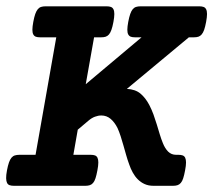

<svg xmlns="http://www.w3.org/2000/svg" viewBox="-24 -600 689 620"><path d="M157.7 -479.5H105.5Q97.2 -479.5 91.8 -481.4Q86.4 -483.4 83.5 -488.8Q80.6 -494.1 80.6 -503.9Q80.6 -513.7 83.5 -529.3Q86.4 -544.9 89.8 -554.7Q93.3 -564.5 97.9 -570.1Q102.5 -575.7 108.6 -577.6Q114.7 -579.6 123 -579.6H320.3Q328.6 -579.6 334 -577.6Q339.4 -575.7 342.3 -570.1Q345.2 -564.5 345.2 -554.7Q345.2 -544.9 342.3 -529.3Q339.4 -513.7 335.9 -503.9Q332.5 -494.1 327.9 -488.8Q323.2 -483.4 317.1 -481.4Q311 -479.5 302.7 -479.5H279.8L252.9 -328.1L433.1 -479.5H412.1Q403.8 -479.5 398.4 -481.4Q393.1 -483.4 390.1 -488.8Q387.2 -494.1 387.2 -503.9Q387.2 -513.7 390.1 -529.3Q393.1 -544.9 396.5 -554.7Q399.9 -564.5 404.5 -570.1Q409.2 -575.7 415.3 -577.6Q421.4 -579.6 429.7 -579.6H619.6Q627.9 -579.6 633.3 -577.6Q638.7 -575.7 641.6 -570.1Q644.5 -564.5 644.5 -554.7Q644.5 -544.9 641.6 -529.3Q638.7 -513.7 635.3 -503.9Q631.8 -494.1 627.2 -488.8Q622.6 -483.4 616.5 -481.4Q610.4 -479.5 602.1 -479.5H585.9L385.7 -313Q413.1 -311.5 429.4 -297.9Q445.8 -284.2 458 -261.2Q465.8 -246.1 471.7 -230Q477.5 -213.9 482.4 -197.8Q487.3 -181.6 491.9 -166.3Q496.6 -150.9 502 -137.7Q508.8 -120.6 519 -110.4Q529.3 -100.1 544.9 -100.1H552.2Q560.5 -100.1 565.9 -98.1Q571.3 -96.2 574 -90.6Q576.7 -85 576.7 -75.2Q576.7 -65.4 573.7 -49.8Q570.8 -34.2 567.6 -24.4Q564.5 -14.6 559.8 -9.3Q555.2 -3.9 549.1 -2Q543 0 534.7 0H471.7Q455.6 0 443.1 -5.6Q430.7 -11.2 421.1 -20.8Q411.6 -30.3 404.8 -42.7Q397.9 -55.2 393.1 -69.3Q387.7 -84 383.3 -99.6Q378.9 -115.2 374.5 -130.6Q370.1 -146 365.5 -160.4Q360.8 -174.8 355.5 -186.5Q346.2 -205.1 333.3 -216.1Q320.3 -227.1 303.2 -227.1Q293 -227.1 282.5 -223.1Q272 -219.2 261.7 -210.4L227.1 -181.2L212.9 -100.1H269Q277.3 -100.1 282.7 -98.1Q288.1 -96.2 290.8 -90.6Q293.5 -85 293.5 -75.2Q293.5 -65.4 290.5 -49.8Q287.6 -34.2 284.4 -24.4Q281.2 -14.6 276.6 -9.3Q272 -3.9 265.9 -2Q259.8 0 251.5 0H21Q12.7 0 7.1 -2Q1.5 -3.9 -1.2 -9.3Q-3.9 -14.6 -4.2 -24.4Q-4.4 -34.2 -1.5 -49.8Q1.5 -65.4 4.9 -75.2Q8.3 -85 12.9 -90.6Q17.6 -96.2 23.9 -98.1Q30.3 -100.1 38.6 -100.1H90.8Z"/></svg>

Font: Courier Prime
Style: Bold Italic
Weight: 700
Monospace: yes
Designer: Alan Dague-Greene
Foundry: Quote-Unquote Apps
Version: Version 1.202